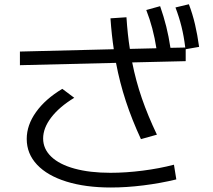

<svg xmlns="http://www.w3.org/2000/svg" viewBox="-20 -833 978 880"><path d="M102.5 -196.3Q102.5 -259.8 145.3 -319.6Q188 -379.4 265.6 -425.8L320.3 -384.8Q252 -343.3 214.8 -294.7Q177.7 -246.1 177.7 -198.2Q177.7 -150.4 215.1 -114.7Q252.4 -79.1 322 -60.1Q391.6 -41 486.3 -41Q557.1 -41 633.5 -50.8Q710 -60.5 777.3 -78.1L788.1 -10.7Q715.8 6.8 637.7 16.6Q559.6 26.4 488.3 26.4Q372.1 26.4 284.7 -0.7Q197.3 -27.8 149.9 -78.1Q102.5 -128.4 102.5 -196.3ZM511.7 -544.9 71.3 -534.2V-596.7L501.5 -607.4Q491.7 -671.9 486.3 -749L559.6 -753.9Q564.9 -672.9 575.2 -608.9L696.8 -611.8Q682.6 -704.6 650.4 -787.1L713.9 -804.7Q730.5 -757.3 741.9 -711.7Q753.4 -666 761.2 -613.8L829.1 -615.2Q822.8 -667 812 -710.4Q801.3 -753.9 784.2 -798.8L845.7 -813.5Q862.8 -768.6 873.8 -721.4Q884.8 -674.3 892.6 -618.2L831.1 -607.4V-552.7L585.9 -546.9Q602.5 -462.9 630.1 -382.8Q657.7 -302.7 699.2 -215.8L626 -195.3Q585 -283.7 556.9 -369.1Q528.8 -454.6 511.7 -544.9Z"/></svg>

Font: Pretendard
Style: Regular
Weight: 400
Designer: Base glyphs from Inter by Rasmus Andersson; Hangeul glyphs from Noto Sans CJK(Source Han Sans) by Jang Soo-young and Kan
Foundry: Kil Hyung-jin
Version: Version 1.309